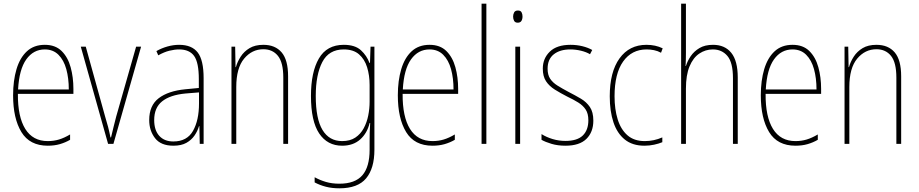

<svg xmlns="http://www.w3.org/2000/svg" viewBox="-20 -780 4980 1041"><path d="M223 -537Q280 -537 314 -503.5Q348 -470 363 -415.5Q378 -361 378 -298V-271H77Q76 -147 117 -81Q158 -15 239 -15Q271 -15 299.5 -23.5Q328 -32 360 -51V-22Q334 -7 304.5 1.5Q275 10 239 10Q141 10 96 -64Q51 -138 51 -263Q51 -343 69.5 -405Q88 -467 126 -502Q164 -537 223 -537ZM223 -512Q161 -512 122.5 -458Q84 -404 78 -295H353Q353 -356 339.5 -405Q326 -454 297 -483Q268 -512 223 -512Z M566 0 418 -527H445L550 -148Q559 -119 566 -92Q573 -65 579 -35H582Q589 -64 595.5 -91Q602 -118 610 -148L718 -527H745L595 0Z M951 -537Q1020 -537 1052 -495.5Q1084 -454 1084 -356V0H1063L1061 -96H1059Q1051 -69 1034.5 -45Q1018 -21 990.5 -5.5Q963 10 920 10Q852 10 820.5 -31Q789 -72 789 -129Q789 -208 840.5 -247.5Q892 -287 985 -296L1058 -303V-351Q1058 -441 1032.5 -476.5Q1007 -512 951 -512Q927 -512 898.5 -505Q870 -498 838 -480L828 -503Q856 -519 888 -528Q920 -537 951 -537ZM985 -273Q902 -265 859 -230.5Q816 -196 816 -129Q816 -74 843.5 -43.5Q871 -13 920 -13Q994 -13 1026.5 -70.5Q1059 -128 1059 -220V-279Z M1408 -537Q1472 -537 1507 -496Q1542 -455 1542 -366V0H1516V-359Q1516 -441 1487 -477Q1458 -513 1408 -513Q1346 -513 1303.5 -462Q1261 -411 1261 -308V0H1235V-527H1255L1257 -416H1259Q1267 -445 1285 -473Q1303 -501 1333 -519Q1363 -537 1408 -537Z M1844 -537Q1905 -537 1937 -507.5Q1969 -478 1983 -439H1986L1989 -527H2010V32Q2010 133 1965 187Q1920 241 1820 241Q1780 241 1747 232.5Q1714 224 1686 209V181Q1715 197 1747.5 206.5Q1780 216 1820 216Q1905 216 1944.5 170.5Q1984 125 1984 32V-14Q1984 -39 1984.5 -61Q1985 -83 1987 -113H1984Q1971 -58 1933 -24Q1895 10 1835 10Q1755 10 1710.5 -56.5Q1666 -123 1666 -260Q1666 -389 1709 -463Q1752 -537 1844 -537ZM1844 -512Q1763 -512 1727.5 -443.5Q1692 -375 1692 -260Q1692 -136 1728.5 -75.5Q1765 -15 1835 -15Q1878 -15 1906.5 -34Q1935 -53 1952 -84.5Q1969 -116 1976.5 -153.5Q1984 -191 1984 -229V-319Q1984 -371 1970.5 -415Q1957 -459 1926.5 -485.5Q1896 -512 1844 -512Z M2309 -537Q2366 -537 2400 -503.5Q2434 -470 2449 -415.5Q2464 -361 2464 -298V-271H2163Q2162 -147 2203 -81Q2244 -15 2325 -15Q2357 -15 2385.5 -23.5Q2414 -32 2446 -51V-22Q2420 -7 2390.5 1.5Q2361 10 2325 10Q2227 10 2182 -64Q2137 -138 2137 -263Q2137 -343 2155.5 -405Q2174 -467 2212 -502Q2250 -537 2309 -537ZM2309 -512Q2247 -512 2208.5 -458Q2170 -404 2164 -295H2439Q2439 -356 2425.5 -405Q2412 -454 2383 -483Q2354 -512 2309 -512Z M2617 0H2591V-760H2617Z M2788 -723Q2803 -723 2808 -713Q2813 -703 2813 -691Q2813 -676 2807 -666.5Q2801 -657 2787 -657Q2773 -657 2767.5 -667Q2762 -677 2762 -690Q2762 -702 2767.5 -712.5Q2773 -723 2788 -723ZM2800 -527V0H2774V-527Z M3197 -126Q3197 -64 3159.5 -27Q3122 10 3046 10Q3004 10 2970.5 0Q2937 -10 2916 -22V-53Q2943 -36 2976.5 -26Q3010 -16 3046 -16Q3110 -16 3140 -45.5Q3170 -75 3170 -128Q3170 -164 3155.5 -186Q3141 -208 3115.5 -224Q3090 -240 3056 -256Q3019 -275 2988.5 -294Q2958 -313 2940.5 -339.5Q2923 -366 2923 -408Q2923 -463 2961 -500Q2999 -537 3073 -537Q3107 -537 3137.5 -529.5Q3168 -522 3191 -509L3179 -486Q3159 -498 3130 -505Q3101 -512 3072 -512Q3016 -512 2982.5 -485.5Q2949 -459 2949 -407Q2949 -374 2963 -353Q2977 -332 3002.5 -316Q3028 -300 3062 -282Q3099 -263 3129.5 -245Q3160 -227 3178.5 -199.5Q3197 -172 3197 -126Z M3474 10Q3409 10 3367.5 -23.5Q3326 -57 3306 -117Q3286 -177 3286 -258Q3286 -390 3339 -463.5Q3392 -537 3485 -537Q3534 -537 3573 -518L3564 -494Q3546 -504 3526 -508Q3506 -512 3486 -512Q3405 -512 3358.5 -446.5Q3312 -381 3312 -258Q3312 -188 3329 -133Q3346 -78 3382 -46.5Q3418 -15 3476 -15Q3525 -15 3571 -35V-9Q3552 -1 3526.5 4.5Q3501 10 3474 10Z M3699 -493Q3699 -470 3698.5 -455Q3698 -440 3697 -422H3699Q3707 -449 3725 -475.5Q3743 -502 3772.5 -519.5Q3802 -537 3846 -537Q3910 -537 3945 -493.5Q3980 -450 3980 -360V0H3954V-356Q3954 -441 3924 -476.5Q3894 -512 3845 -512Q3805 -512 3771.5 -489.5Q3738 -467 3718.5 -420Q3699 -373 3699 -299V0H3673V-760H3699Z M4277 -537Q4334 -537 4368 -503.5Q4402 -470 4417 -415.5Q4432 -361 4432 -298V-271H4131Q4130 -147 4171 -81Q4212 -15 4293 -15Q4325 -15 4353.5 -23.5Q4382 -32 4414 -51V-22Q4388 -7 4358.5 1.5Q4329 10 4293 10Q4195 10 4150 -64Q4105 -138 4105 -263Q4105 -343 4123.5 -405Q4142 -467 4180 -502Q4218 -537 4277 -537ZM4277 -512Q4215 -512 4176.5 -458Q4138 -404 4132 -295H4407Q4407 -356 4393.5 -405Q4380 -454 4351 -483Q4322 -512 4277 -512Z M4732 -537Q4796 -537 4831 -496Q4866 -455 4866 -366V0H4840V-359Q4840 -441 4811 -477Q4782 -513 4732 -513Q4670 -513 4627.5 -462Q4585 -411 4585 -308V0H4559V-527H4579L4581 -416H4583Q4591 -445 4609 -473Q4627 -501 4657 -519Q4687 -537 4732 -537Z"/></svg>

Font: Noto Sans Telugu Condensed Thin
Style: Regular
Weight: 100
Width: 3
Designer: Jelle Bosma - Monotype Design Team
Foundry: Monotype Imaging Inc.
Version: Version 2.005; ttfautohint (v1.8.4.7-5d5b)